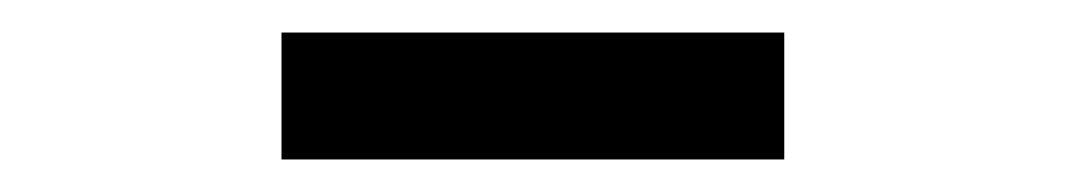

<svg xmlns="http://www.w3.org/2000/svg" viewBox="-20 -770 655 118"><path d="M153 -672V-750H462V-672Z"/></svg>

Font: Noto Sans SC Medium
Style: Regular
Weight: 500
Designer: Ryoko NISHIZUKA  (kana, bopomofo & ideographs); Paul D. Hunt (Latin, Greek & Cyrillic); Sandoll Communications , Soo-you
Foundry: Adobe
Version: Version 2.004-H2;hotconv 1.0.118;makeotfexe 2.5.65603